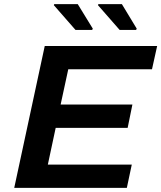

<svg xmlns="http://www.w3.org/2000/svg" viewBox="-20 -911 782 931"><path d="M49 0 197 -688H742L717 -575H311L274 -404H622L599 -291H250L212 -113H619L595 0ZM427 -766H346L241 -886L243 -891H357L430 -772ZM640 -766H560L455 -886L457 -891H571L643 -772Z"/></svg>

Font: Saira Expanded SemiBold
Style: Italic
Weight: 600
Width: 7
Italic angle: -12°
Designer: Hector Gatti with collaboration of the Omnibus-Type team
Foundry: Omnibus-Type
Version: Version 1.101